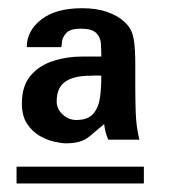

<svg xmlns="http://www.w3.org/2000/svg" viewBox="-20 -669 429 458"><path d="M238.3 -335.9Q234.4 -344.7 231.9 -354Q229.5 -363.3 228.5 -373Q210.9 -358.4 192.4 -342.8Q173.8 -327.1 137.7 -327.1Q127 -327.1 109.4 -331.1Q91.8 -335 74.2 -345.2Q56.6 -355.5 44.4 -374Q32.2 -392.6 32.2 -421.9Q32.2 -463.9 52.7 -488.3Q73.2 -512.7 106.4 -523.4Q139.6 -534.2 177.7 -534.2Q189.5 -534.2 200.7 -534.2Q211.9 -534.2 221.7 -534.2Q221.7 -549.8 220.7 -564.9Q219.7 -580.1 209.5 -590.3Q199.2 -600.6 172.9 -600.6Q147.5 -600.6 138.2 -590.3Q128.9 -580.1 127.9 -569.3Q127 -558.6 126 -556.6H43.9Q43.9 -595.7 78.6 -622.6Q113.3 -649.4 175.8 -649.4Q210 -649.4 235.4 -640.6Q260.7 -631.8 276.4 -617.2Q285.2 -609.4 291 -599.6Q296.9 -589.8 299.8 -570.3Q302.7 -550.8 302.7 -513.7V-459Q302.7 -437.5 303.7 -402.3Q304.7 -367.2 312.5 -335.9ZM19.5 -231.4V-271.5H323.2V-231.4ZM221.7 -488.3Q213.9 -489.3 207 -488.8Q200.2 -488.3 194.3 -488.3Q156.2 -488.3 135.7 -474.1Q115.2 -460 115.2 -426.8Q115.2 -409.2 129.4 -396Q143.6 -382.8 162.1 -382.8Q190.4 -382.8 203.1 -398.4Q215.8 -414.1 218.8 -438Q221.7 -461.9 221.7 -488.3Z"/></svg>

Font: Namkio Khamti Book
Style: Bold
Weight: 800
Designer: Debbi Hosken
Foundry: SIL International
Version: Version 3.917